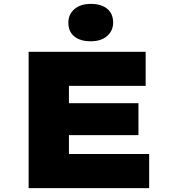

<svg xmlns="http://www.w3.org/2000/svg" viewBox="-20 -966 881 986"><path d="M127 0V-700H728V-525H334V-175H746V0ZM236 -272V-436H691V-272ZM446 -754Q392 -754 361.5 -779Q331 -804 331 -850Q331 -892 362 -919Q393 -946 446 -946Q500 -946 530.5 -921Q561 -896 561 -850Q561 -808 530 -781Q499 -754 446 -754Z"/></svg>

Font: Lexend Giga Black
Style: Regular
Weight: 900
Designer: Bonnie Shaver-Troup, Thomas Jockin
Foundry: Lexend
Version: Version 1.007